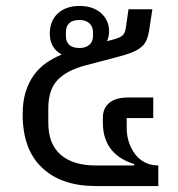

<svg xmlns="http://www.w3.org/2000/svg" viewBox="-20 -624 596 644"><path d="M301 0Q186 0 121 -61.5Q56 -123 56 -240Q56 -284 66.5 -317Q77 -350 95 -374Q113 -398 136.5 -414Q160 -430 187 -441Q147 -463 147 -511Q147 -554 174 -579Q201 -604 247 -604Q292 -604 319 -580Q346 -556 346 -518Q346 -503 339 -486L355 -490Q378 -496 388.5 -503Q399 -510 402 -530L411 -593H491L480 -520Q477 -502 471 -488.5Q465 -475 452.5 -465Q440 -455 419.5 -447Q399 -439 367 -431L264 -404Q202 -387 172 -354.5Q142 -322 142 -260V-212Q142 -141 183.5 -105Q225 -69 301 -69H430V-74Q409 -80 390 -91Q371 -102 356.5 -118.5Q342 -135 333.5 -158.5Q325 -182 325 -214V-229Q325 -261 346.5 -279Q368 -297 410 -297H494V-228H405V-193Q405 -169 412.5 -146.5Q420 -124 433.5 -106.5Q447 -89 466.5 -79Q486 -69 511 -69V0ZM247 -463Q267 -463 279.5 -473.5Q292 -484 292 -504V-515Q292 -535 279.5 -546Q267 -557 247 -557Q201 -557 201 -515V-504Q201 -463 247 -463Z"/></svg>

Font: IBM Plex Sans Thai
Style: Regular
Weight: 400
Designer: Mike Abbink, Paul van der Laan, Pieter van Rosmalen, Ben Mitchell, Mark Frömberg
Foundry: Bold Monday
Version: Version 1.1